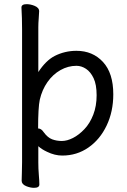

<svg xmlns="http://www.w3.org/2000/svg" viewBox="-20 -730 612 922"><path d="M86 49V-590Q86 -643 83 -694Q83 -710 108 -710Q126 -710 146 -702Q168 -693 168 -676Q168 -668 166 -643Q164 -618 164 -599V-384Q200 -439 242 -461Q291 -486 347 -486Q425 -486 474.5 -432.5Q524 -379 524 -277Q524 -194 492 -127Q460 -60 404.5 -21.5Q349 17 279 17Q243 17 206 -1Q180 -13 164 -28V50Q164 81 166.5 110Q169 139 169 156Q169 172 143 172Q126 172 106 164Q84 155 84 138Q84 126 85 100.5Q86 75 86 49ZM164 -113Q178 -113 190 -95Q209 -69 230.5 -61Q252 -53 277 -53Q302 -53 330.5 -67.5Q359 -82 385.5 -110Q412 -138 428 -179.5Q444 -221 444 -272.5Q444 -324 429.5 -354.5Q415 -385 393 -399.5Q371 -414 347 -414Q307 -414 270.5 -393.5Q234 -373 208 -336Q182 -299 171 -251Q163 -213 163 -113Q164 -113 164 -113Z"/></svg>

Font: Moon Stars Kai HW
Style: Bold
Weight: 700
Designer: GuiWonder
Version: Version 1.101